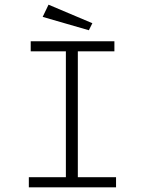

<svg xmlns="http://www.w3.org/2000/svg" viewBox="-20 -799 640 819"><path d="M103 0V-43H261V-580H111V-623H468V-580H312V-43H475V0ZM359 -670 162 -727 187 -779 374 -700Z"/></svg>

Font: Inconsolata Expanded Light
Style: Regular
Weight: 300
Width: 7
Monospace: yes
Designer: Raph Levien, Cyreal, Brenton Simpson
Foundry: Raph Levien, Cyreal, Google
Version: Version 3.001; ttfautohint (v1.8.2.53-6de2)